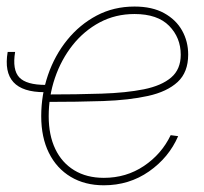

<svg xmlns="http://www.w3.org/2000/svg" viewBox="-26 -550 613 578"><path d="M107.9 -272.5Q42 -272.5 14.4 -302.7Q-13.2 -333 -2.9 -393.6H19.5Q10.7 -339.8 32 -317.1Q53.2 -294.4 111.8 -294.4ZM286.6 7.8Q229.5 7.8 187 -17.6Q144.5 -43 121.3 -89.6Q98.1 -136.2 98.1 -200.2Q98.1 -264.6 118.4 -324Q138.7 -383.3 176.3 -429.7Q213.9 -476.1 265.1 -503.2Q316.4 -530.3 378.9 -530.3Q432.1 -530.3 468 -510.5Q503.9 -490.7 522.2 -458Q540.5 -425.3 540.5 -385.7Q540.5 -332.5 508.8 -303.2Q477.1 -273.9 419.7 -261.2Q362.3 -248.5 284.4 -245.8Q206.5 -243.2 114.3 -243.2V-265.6Q205.6 -265.6 279.8 -268.1Q354 -270.5 407.2 -281.2Q460.4 -292 489.3 -316.7Q518.1 -341.3 518.1 -385.3Q518.1 -436.5 483.2 -472.2Q448.2 -507.8 378.9 -507.8Q321.8 -507.8 274.4 -482.7Q227.1 -457.5 192.6 -414.1Q158.2 -370.6 139.4 -315.4Q120.6 -260.3 120.6 -200.2Q120.6 -143.1 140.4 -101.6Q160.2 -60.1 197.5 -37.4Q234.9 -14.6 286.6 -14.6Q354 -14.6 407.2 -50.3Q460.4 -85.9 487.8 -143.1L510.3 -140.1Q482.4 -75.7 422.6 -33.9Q362.8 7.8 286.6 7.8Z"/></svg>

Font: Inter 28pt Thin
Style: Italic
Weight: 250
Italic angle: -9.3988°
Designer: Rasmus Andersson
Foundry: rsms
Version: Version 4.001;git-66647c0bb